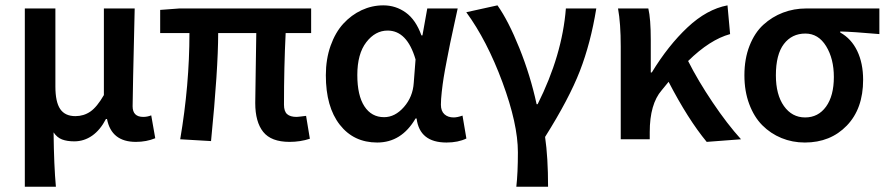

<svg xmlns="http://www.w3.org/2000/svg" viewBox="-20 -523 3334 721"><path d="M73.2 178.2V-491.2H188V-198.2Q188 -140.1 206.1 -113.5Q224.1 -86.9 263.2 -86.9Q294.4 -86.9 319.3 -104Q344.2 -121.1 370.1 -166V-491.2H485.8Q478 -163.1 478 -124Q478 -84 518.1 -84Q533.2 -84 547.9 -89.8L563 -3.9Q529.8 9.8 490.2 9.8Q398.4 9.8 381.8 -76.2H377.9Q356.4 -34.7 325.9 -13.4Q295.4 7.8 258.8 7.8Q231.9 7.8 213.1 0.7Q194.3 -6.3 181.2 -25.9Q182.6 99.6 189.9 178.2Z M1067.4 9.8Q998.5 9.8 968.5 -27.6Q938.5 -64.9 938.5 -136.2Q938.5 -156.2 940.2 -254.4Q941.9 -352.5 942.4 -398.9H799.3Q799.3 -263.7 772.5 6.8L656.7 0Q691.4 -203.6 691.4 -398.9H581.5V-485.8L653.3 -491.2H1148.4V-398.9H1052.7Q1046.4 -271.5 1046.4 -129.9Q1046.4 -105 1058.1 -94.5Q1069.8 -84 1093.8 -84Q1099.1 -84 1129.4 -87.9L1143.6 -2Q1107.4 9.8 1067.4 9.8Z M1396.5 12.2Q1308.1 12.2 1255.9 -54.7Q1203.6 -121.6 1203.6 -240.2Q1203.6 -300.8 1221.4 -351.1Q1239.3 -401.4 1269.3 -434.1Q1299.3 -466.8 1338.1 -484.9Q1377 -502.9 1419.4 -502.9Q1466.3 -502.9 1503.9 -475.8Q1541.5 -448.7 1562.5 -390.1H1566.4L1584.5 -491.2H1698.7Q1695.8 -477.5 1685.3 -429.7Q1674.8 -381.8 1670.4 -360.4Q1666 -338.9 1658 -297.4Q1649.9 -255.9 1646 -231.4Q1642.1 -207 1638.9 -178.2Q1635.7 -149.4 1635.7 -129.9Q1635.7 -106 1648.9 -94Q1662.1 -82 1683.6 -82Q1697.3 -82 1716.8 -88.9L1731.4 -2.9Q1700.2 12.2 1656.7 12.2Q1555.7 12.2 1544.4 -78.1H1540.5Q1487.8 12.2 1396.5 12.2ZM1422.4 -83Q1463.4 -83 1496.8 -121.1Q1530.3 -159.2 1533.7 -211.9L1540.5 -299.8Q1508.8 -408.2 1435.5 -408.2Q1389.2 -408.2 1355.5 -364.5Q1321.8 -320.8 1321.8 -241.2Q1321.8 -164.6 1348.4 -123.8Q1375 -83 1422.4 -83Z M1918.9 178.2Q1924.8 126.5 1924.8 48.8Q1924.8 -57.6 1866.7 -214.4Q1808.6 -371.1 1731 -477.1L1848.1 -502.9Q1889.2 -444.8 1930.4 -342.3Q1971.7 -239.7 1995.1 -131.8H1999Q2091.3 -315.9 2105 -491.2H2219.2Q2198.2 -361.3 2157.5 -256.3Q2116.7 -151.4 2026.9 -8.8Q2038.1 67.9 2038.1 178.2Z M2311 0V-348.1Q2311 -435.5 2300.8 -491.2H2414.6Q2423.8 -452.1 2423.8 -373V-251H2427.7Q2489.3 -352.1 2561.8 -420.2Q2634.3 -488.3 2711.9 -502.9L2721.7 -395Q2645.5 -374 2564 -293.9Q2601.1 -220.2 2656 -138.7Q2710.9 -57.1 2762.7 0L2633.8 9.8Q2563.5 -75.2 2490.7 -215.8Q2487.8 -211.9 2478.8 -201.2Q2469.7 -190.4 2464.8 -184.1Q2419.9 -132.3 2419.9 -26.9V0Z M3002.4 12.2Q2955.6 12.2 2914.6 -4.6Q2873.5 -21.5 2842.5 -52.7Q2811.5 -84 2793.5 -132.3Q2775.4 -180.7 2775.4 -240.2Q2775.4 -302.2 2794.7 -351.3Q2814 -400.4 2846.7 -430.2Q2879.4 -460 2920.4 -475.6Q2961.4 -491.2 3007.3 -491.2H3282.2V-395Q3181.6 -403.8 3135.3 -404.8V-400.9Q3176.8 -377.9 3199 -331.8Q3221.2 -285.6 3221.2 -223.1Q3221.2 -114.7 3159.9 -51.3Q3098.6 12.2 3002.4 12.2ZM3111.3 -233.9Q3111.3 -302.2 3082.3 -349.6Q3053.2 -397 3004.4 -397Q2953.6 -397 2923.6 -357.7Q2893.6 -318.4 2893.6 -240.2Q2893.6 -167.5 2923.8 -124.8Q2954.1 -82 3003.4 -82Q3052.7 -82 3082 -122.6Q3111.3 -163.1 3111.3 -233.9Z"/></svg>

Font: Source Sans 3 Semibold
Style: Regular
Weight: 600
Designer: Paul D. Hunt
Foundry: Adobe
Version: Version 3.052;hotconv 1.1.0;makeotfexe 2.6.0